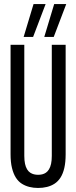

<svg xmlns="http://www.w3.org/2000/svg" viewBox="-20 -922 378 952"><path d="M32.4 -157.1V-700H100.5V-149.3Q100.5 -126 104.1 -109.6Q107.7 -93.2 114.4 -82.4Q121 -71.6 129.9 -65.8Q138.8 -60 148.7 -57.6Q158.6 -55.3 168.8 -55.3Q179.4 -55.3 189.3 -57.6Q199.2 -60 207.7 -65.8Q216.3 -71.6 222.9 -82.4Q229.6 -93.2 233.2 -109.6Q236.8 -126 236.8 -149.3V-700H305.5V-157.1Q305.5 -117.7 298.9 -89.1Q292.3 -60.5 279.9 -41.3Q267.5 -22.2 250.5 -11.2Q233.6 -0.2 212.8 4.9Q192 10 168.8 10Q146.3 10 125.8 4.9Q105.3 -0.2 88 -11.2Q70.8 -22.2 58.6 -41.3Q46.4 -60.5 39.4 -89.1Q32.4 -117.7 32.4 -157.1ZM199.5 -738.8 248.6 -901.7H308.4L246.4 -738.8ZM97.2 -738.8 146.3 -901.7H206.1L144.1 -738.8Z"/></svg>

Font: Georama ExtraCondensed Thin
Style: Regular
Weight: 100
Width: 2
Designer: Jean-Baptiste Levee
Foundry: Production Type
Version: Version 1.001